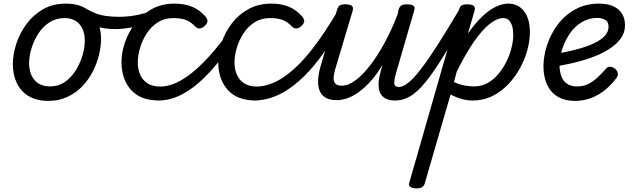

<svg xmlns="http://www.w3.org/2000/svg" viewBox="-20 -539 3501 1062"><path d="M247 19Q184 19 140 -6.5Q96 -32 73.5 -78.5Q51 -125 51 -184Q51 -238 70 -296.5Q89 -355 126 -405.5Q163 -456 217.5 -487.5Q272 -519 345 -519Q407 -519 450.5 -494.5Q494 -470 516.5 -425.5Q539 -381 539 -323Q539 -282 527.5 -235Q516 -188 493 -143Q470 -98 435 -61.5Q400 -25 353 -3Q306 19 247 19ZM256 -61Q303 -61 338.5 -85.5Q374 -110 398.5 -149Q423 -188 436 -231.5Q449 -275 449 -314Q449 -354 435 -382Q421 -410 396.5 -424.5Q372 -439 338 -439Q290 -439 253 -415Q216 -391 191.5 -352.5Q167 -314 154 -271Q141 -228 141 -190Q141 -150 155 -120.5Q169 -91 195 -76Q221 -61 256 -61Z M621 -378Q559 -378 513.5 -393Q468 -408 419 -436Q405 -446 403.5 -458.5Q402 -471 409.5 -481.5Q417 -492 428.5 -496.5Q440 -501 451 -494Q478 -478 504.5 -467Q531 -456 564.5 -451Q598 -446 643 -446Q671 -446 706.5 -450.5Q742 -455 778.5 -465.5Q815 -476 845 -492Q858 -500 866.5 -490Q875 -480 875 -465Q875 -450 862 -443Q791 -404 726.5 -391Q662 -378 621 -378Z M861 17Q757 17 704.5 -42Q652 -101 652 -196Q652 -249 671.5 -305.5Q691 -362 728 -410.5Q765 -459 820 -489Q875 -519 946 -519Q1003 -519 1044.5 -501Q1086 -483 1117 -447Q1131 -429 1127 -417Q1123 -405 1111 -394Q1098 -383 1085 -381.5Q1072 -380 1058 -394Q1038 -416 1010.5 -427.5Q983 -439 938 -439Q890 -439 853 -415.5Q816 -392 791.5 -354Q767 -316 754.5 -273.5Q742 -231 742 -192Q742 -157 755 -126.5Q768 -96 796 -78Q824 -60 870 -60Q884 -60 890 -48.5Q896 -37 894 -21.5Q892 -6 884 5.5Q876 17 861 17Z M857 17Q848 17 844 5.5Q840 -6 840.5 -21.5Q841 -37 847 -48.5Q853 -60 863 -60Q919 -60 978.5 -93Q1038 -126 1104 -192.5Q1170 -259 1242 -357Q1248 -366 1260 -361.5Q1272 -357 1280.5 -347.5Q1289 -338 1283 -330Q1210 -215 1138 -138Q1066 -61 996 -22Q926 17 857 17Z M1396 17Q1292 17 1239.5 -42Q1187 -101 1187 -196Q1187 -249 1206.5 -305.5Q1226 -362 1263 -410.5Q1300 -459 1355 -489Q1410 -519 1481 -519Q1538 -519 1579.5 -501Q1621 -483 1652 -447Q1666 -429 1662 -417Q1658 -405 1646 -394Q1633 -383 1620 -381.5Q1607 -380 1593 -394Q1573 -416 1545.5 -427.5Q1518 -439 1473 -439Q1425 -439 1388 -415.5Q1351 -392 1326.5 -354Q1302 -316 1289.5 -273.5Q1277 -231 1277 -192Q1277 -157 1290 -126.5Q1303 -96 1331 -78Q1359 -60 1405 -60Q1419 -60 1425 -48.5Q1431 -37 1429 -21.5Q1427 -6 1419 5.5Q1411 17 1396 17Z M1384 17Q1365 17 1357.5 5.5Q1350 -6 1351.5 -21.5Q1353 -37 1364 -48.5Q1375 -60 1394 -60Q1471 -60 1547.5 -111.5Q1624 -163 1699.5 -258Q1775 -353 1851 -484Q1856 -492 1868 -487.5Q1880 -483 1889.5 -473.5Q1899 -464 1894 -455Q1817 -303 1733.5 -197.5Q1650 -92 1562.5 -37.5Q1475 17 1384 17Z M1841 15Q1796 15 1770 -6.5Q1744 -28 1740 -71.5Q1736 -115 1755 -179L1844 -484Q1850 -503 1859.5 -509Q1869 -515 1888 -515Q1918 -515 1927 -506Q1936 -497 1930 -477L1835 -159Q1827 -134 1825.5 -112Q1824 -90 1834 -77.5Q1844 -65 1871 -65Q1906 -65 1946 -94.5Q1986 -124 2027 -177Q2068 -230 2107.5 -302.5Q2147 -375 2180 -462L2184 -484Q2190 -503 2200 -509Q2210 -515 2229 -515Q2259 -515 2268 -506Q2277 -497 2270 -477L2174 -147Q2159 -96 2161 -77Q2163 -58 2185 -58Q2199 -58 2206 -46.5Q2213 -35 2211.5 -20.5Q2210 -6 2199 5.5Q2188 17 2167 17Q2126 17 2105 1.5Q2084 -14 2078 -38Q2072 -62 2075 -90.5Q2078 -119 2086 -145L2095 -180Q2067 -132 2035.5 -96Q2004 -60 1971.5 -35Q1939 -10 1906 2.5Q1873 15 1841 15Z M2167 17Q2153 17 2146.5 5.5Q2140 -6 2141.5 -20.5Q2143 -35 2154 -46.5Q2165 -58 2186 -58Q2209 -58 2238.5 -81.5Q2268 -105 2307.5 -156Q2347 -207 2400.5 -290.5Q2454 -374 2525 -494Q2533 -508 2547.5 -506.5Q2562 -505 2571.5 -494.5Q2581 -484 2573 -471Q2494 -328 2436 -233.5Q2378 -139 2333 -84Q2288 -29 2248.5 -6Q2209 17 2167 17Z M2282 503Q2265 503 2251.5 496Q2238 489 2244 471L2518 -484Q2524 -503 2533.5 -509Q2543 -515 2562 -515Q2592 -515 2601 -506Q2610 -497 2604 -477L2568 -353Q2607 -409 2645 -445.5Q2683 -482 2720 -500.5Q2757 -519 2792 -519Q2846 -519 2878.5 -477Q2911 -435 2911 -361Q2911 -314 2897 -262.5Q2883 -211 2856 -161.5Q2829 -112 2790 -71.5Q2751 -31 2702 -7Q2653 17 2594 17Q2563 17 2532 8Q2501 -1 2472 -16L2329 477Q2325 490 2314.5 496.5Q2304 503 2282 503ZM2491 -85Q2522 -71 2550 -66Q2578 -61 2602 -61Q2643 -61 2676.5 -79.5Q2710 -98 2736.5 -129.5Q2763 -161 2781.5 -199Q2800 -237 2809.5 -275.5Q2819 -314 2819 -346Q2819 -374 2813 -394.5Q2807 -415 2795 -427Q2783 -439 2764 -439Q2729 -439 2687 -405.5Q2645 -372 2599.5 -305.5Q2554 -239 2506 -142Z M3162 19Q3101 19 3062 -6Q3023 -31 3004.5 -74.5Q2986 -118 2986 -171Q2986 -230 3006.5 -291.5Q3027 -353 3066 -404.5Q3105 -456 3162.5 -487.5Q3220 -519 3294 -519Q3342 -519 3373.5 -504Q3405 -489 3421 -462.5Q3437 -436 3437 -399Q3437 -357 3412 -324Q3387 -291 3345 -265Q3303 -239 3249.5 -220Q3196 -201 3140 -188.5Q3084 -176 3031 -168L3038 -238Q3072 -244 3113 -252.5Q3154 -261 3195 -273Q3236 -285 3270.5 -302Q3305 -319 3325.5 -341Q3346 -363 3346 -392Q3346 -417 3328.5 -428.5Q3311 -440 3283 -440Q3236 -440 3197 -416Q3158 -392 3131.5 -353Q3105 -314 3090 -268Q3075 -222 3075 -178Q3075 -143 3085.5 -116Q3096 -89 3117.5 -75Q3139 -61 3173 -61Q3207 -61 3234 -74.5Q3261 -88 3285 -110.5Q3309 -133 3332 -159Q3344 -173 3359.5 -169.5Q3375 -166 3386 -155Q3396 -144 3397.5 -132Q3399 -120 3388 -105Q3351 -58 3313 -31Q3275 -4 3237 7.5Q3199 19 3162 19Z"/></svg>

Font: Playwrite AU SA
Style: Regular
Weight: 400
Designer: Veronika Burian, José Scaglione
Foundry: TypeTogether
Version: Version 1.002